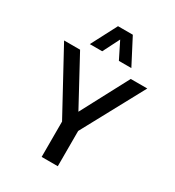

<svg xmlns="http://www.w3.org/2000/svg" viewBox="-223 -1089 1110 1218"><g transform="rotate(30 332.0 -480.0)"><path d="M273.4 0V-258.8L27.3 -710.9H144.5L332 -364.7L515.6 -710.9H636.7L391.6 -258.3V0ZM180.2 -772.5 278.3 -960.4H386.7L484.4 -772.5H393.1L332.5 -894L271 -772.5Z"/></g></svg>

Font: Comme Medium
Style: Regular
Weight: 500
Version: Version 1.000;gftools[0.9.27]